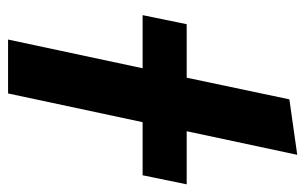

<svg xmlns="http://www.w3.org/2000/svg" viewBox="-164 -612 775 488"><g transform="rotate(90 224.0 -367.5)"><path d="M80 0 153 -342H18L41 -454H177L232 -715L373 -735L313 -454H448L425 -342H290L217 0Z"/></g></svg>

Font: Radio Canada Condensed
Style: Bold Italic
Weight: 700
Width: 3
Italic angle: -12°
Designer: Charles Daoud, Etienne Aubert Bonn, Alexandre Saumier Demers, Jacques Le Bailly
Foundry: Radio-Canada
Version: Version 2.104; ttfautohint (v1.8.4.7-5d5b);gftools[0.9.28.de